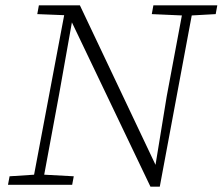

<svg xmlns="http://www.w3.org/2000/svg" viewBox="-20 -694 836 721"><path d="M550 -641 556 -674H796L790 -641L700 -636L580 7H545L250 -610L202 -340L146 -38L257 -32L251 0H10L16 -32L108 -38L221 -637L120 -641L126 -674H280L564 -75L606 -332L663 -636Z"/></svg>

Font: Source Serif 4 SmText Light
Style: Italic
Weight: 300
Italic angle: -12°
Designer: Frank Grießhammer
Foundry: Adobe
Version: Version 4.005;hotconv 1.1.0;makeotfexe 2.6.0